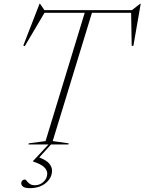

<svg xmlns="http://www.w3.org/2000/svg" viewBox="-20 -769 769 1022"><path d="M139.5 232.5Q113.5 232.5 103.2 224.8Q93 217 93 206Q93 198 98.5 192.2Q104 186.5 113 186.5Q117 186.5 122.2 194Q127.5 201.5 137.8 209.2Q148 217 166 217Q192.5 217 212 198.5Q231.5 180 231.5 155Q231.5 137 215 120.8Q198.5 104.5 155.5 90.5V88.5L238 0H131.5L133 -6L222.5 -18L431 -701H217L112 -523.5L104 -526.5L190.5 -749H193L216.5 -715H682L726 -749H729L690 -525H681L678 -701H469.5L260.5 -18L346 -6L344 0H251.5L189 69Q228.5 84.5 242.8 102.5Q257 120.5 257 139Q257 177.5 224 205Q191 232.5 139.5 232.5Z"/></svg>

Font: Newsreader Display ExtraLight
Style: Italic
Weight: 275
Italic angle: -17°
Designer: Hugues Gentile
Foundry: Production Type
Version: Version 1.002